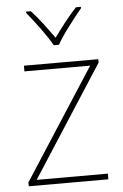

<svg xmlns="http://www.w3.org/2000/svg" viewBox="-54 -802 537 841"><g transform="rotate(-5 214.5 -381.5)"><path d="M388 0H38V-17L352 -503H63V-528H390V-513L75 -25H388ZM334 -763H312Q286 -735 259 -700.5Q232 -666 212 -638Q192 -666 166 -700.5Q140 -735 114 -763H93V-757Q119 -726 151.5 -681.5Q184 -637 201 -606H224Q241 -637 274.5 -681.5Q308 -726 334 -757Z"/></g></svg>

Font: Noto Sans Display Thin
Style: Regular
Weight: 250
Designer: Monotype Design Team
Foundry: Monotype Imaging Inc.
Version: Version 1.900